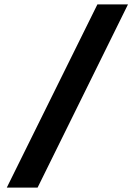

<svg xmlns="http://www.w3.org/2000/svg" viewBox="-20 -720 623 879"><path d="M11 139 426 -700H566L152 139Z"/></svg>

Font: Lexend Deca SemiBold
Style: Regular
Weight: 600
Designer: Bonnie Shaver-Troup, Thomas Jockin
Foundry: Lexend
Version: Version 1.008; ttfautohint (v1.8.4.7-5d5b)